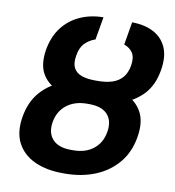

<svg xmlns="http://www.w3.org/2000/svg" viewBox="-85 -835 837 920"><g transform="rotate(10 333.5 -375.0)"><path d="M356.3 -442.3H366.9Q445.8 -442.3 503.8 -419.3Q561.9 -396.3 589.6 -347.8Q617.3 -299.4 604.3 -223.1Q591.6 -146.9 547.5 -95Q503.4 -43 437.4 -16.6Q371.4 9.8 292 9.8H281.4Q202.7 9.8 144.8 -16.5Q86.9 -42.8 59.6 -94.6Q32.3 -146.4 45 -223.1Q58.2 -299.8 102 -348.3Q145.8 -396.8 211.6 -419.7Q277.4 -442.6 356.3 -442.3ZM349.7 -338.4H339.5Q278.7 -338.4 239.4 -307.3Q200.2 -276.2 191.3 -222.2Q183 -168.6 211.8 -137.9Q240.7 -107.1 300.6 -107.1H311.3Q372.1 -107.1 410.6 -138.1Q449.1 -169 457.9 -223.1Q466.5 -276.4 438.9 -307.3Q411.2 -338.2 349.7 -338.4ZM370.2 -454.8Q410.1 -454.8 440.2 -464.5Q470.4 -474.2 489.5 -496.5Q508.6 -518.7 514.8 -555.7Q521 -595.4 507 -617Q493 -638.6 464.8 -648.7L483.6 -759.8Q544.7 -759.6 588.3 -736.7Q631.9 -713.9 651.5 -669.2Q671.1 -624.5 659.6 -557.9Q647.1 -482.5 603.7 -437.2Q560.3 -391.9 495.3 -371.9Q430.4 -352 352.5 -351.7H339.1Q261.5 -352 203.2 -372Q144.8 -392.1 116.4 -437.5Q88 -482.9 100 -558.4Q111.3 -624.2 145.5 -668.8Q179.8 -713.3 231.2 -736.4Q282.6 -759.4 344.2 -759.8L325 -648.7Q295.9 -639 274.7 -617.7Q253.5 -596.3 247.4 -556Q240.9 -518 252.6 -495.9Q264.3 -473.8 291.1 -464.3Q317.9 -454.8 356.2 -454.8Z"/></g></svg>

Font: Inter Variable
Style: Italic
Weight: 400
Italic angle: -9.39999°
Designer: Rasmus Andersson
Foundry: rsms
Version: Version 4.001;git-9221beed3